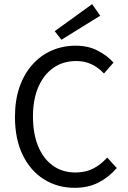

<svg xmlns="http://www.w3.org/2000/svg" viewBox="-20 -887 611 919"><path d="M337.6 12Q255.8 12 191 -28.3Q126.2 -68.6 88.9 -144.8Q51.6 -221 51.6 -327.6Q51.6 -407.1 73.3 -469.9Q95 -532.8 134.8 -577.4Q174.5 -622.1 227.5 -645.2Q280.6 -668.3 342.8 -668.3Q402.8 -668.3 448.9 -644Q495 -619.6 523.3 -587.4L477.6 -535.2Q451.7 -563.2 418.9 -579Q386.2 -594.9 344.3 -594.9Q282.3 -594.9 235.9 -562.6Q189.5 -530.3 163.7 -470.9Q137.8 -411.5 137.8 -329.8Q137.8 -247.3 162.6 -187.1Q187.4 -126.9 233.1 -94.2Q278.8 -61.4 341 -61.4Q388.5 -61.4 425.3 -79.8Q462.1 -98.3 493.2 -132.9L538.9 -82.7Q499.7 -37.5 450.6 -12.8Q401.5 12 337.6 12ZM274.1 -696.8 241.9 -737.8 421.1 -867.3 459.5 -811.7Z"/></svg>

Font: Source Sans Variable
Style: Regular
Weight: 200
Designer: Paul D. Hunt
Foundry: Adobe Systems Incorporated
Version: Version 3.006;hotconv 1.0.111;makeotfexe 2.5.65597